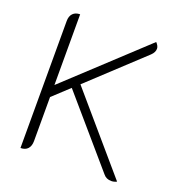

<svg xmlns="http://www.w3.org/2000/svg" viewBox="-129 -822 896 944"><g transform="rotate(20 319.0 -350.0)"><path d="M80 -655Q80 -681 93.5 -695Q107 -709 131 -709V-339L529 -709Q544 -693 544 -679Q544 -660 526 -643L250 -386L583 2Q569 9 555 9Q528 9 513 -10L216 -355L131 -276V-46Q131 -20 118 -5.5Q105 9 80 9Z"/></g></svg>

Font: K2D Thin
Style: Regular
Weight: 100
Designer: Katatrad Aksorn Co.,Ltd.
Foundry: Cadson Demak Co.,Ltd.
Version: Version 1.000; ttfautohint (v1.6)